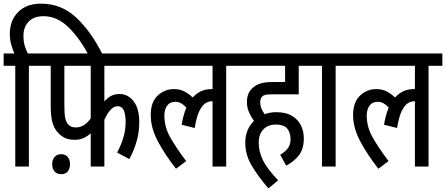

<svg xmlns="http://www.w3.org/2000/svg" viewBox="-20 -916 2453 1056"><path d="M64 -554H0V-622H59Q50 -642 42 -670Q34 -698 34 -730Q34 -804 80 -850Q126 -896 206 -896Q317 -896 399 -819.5Q481 -743 545 -615H466Q416 -709 354.5 -768Q293 -827 219 -827Q167 -827 138 -797.5Q109 -768 109 -720Q109 -686 116.5 -662.5Q124 -639 133 -622H215V-554H139V0H64Z M554 -554V-358Q571 -378 591 -388.5Q611 -399 637 -399Q684 -399 715 -359Q746 -319 746 -244Q746 -190 731.5 -139Q717 -88 691 -41L624 -77Q645 -115 658 -157.5Q671 -200 671 -246Q671 -287 660.5 -309.5Q650 -332 627 -332Q588 -332 554 -257V0H479V-183Q462 -167 440 -157Q418 -147 391 -147Q354 -147 331 -160.5Q308 -174 293 -193Q275 -216 267 -248Q259 -280 259 -337V-554H203V-622H789V-554ZM334 -554V-344Q334 -292 338 -270.5Q342 -249 352 -235Q361 -224 372 -219.5Q383 -215 396 -215Q423 -215 443.5 -229Q464 -243 479 -265V-554ZM267 -13Q267 -37 280 -52.5Q293 -68 316 -68Q340 -68 352.5 -52.5Q365 -37 365 -13Q365 12 352.5 27Q340 42 316 42Q293 42 280 27Q267 12 267 -13Z M777 -554V-622H1300V-554H1224V0H1149V-359Q1147 -359 1144 -359Q1128 -359 1110.5 -348.5Q1093 -338 1077 -306.5Q1061 -275 1051 -212L979 -230Q988 -284 1005 -324Q993 -338 978 -347Q963 -356 945 -356Q914 -356 899 -334.5Q884 -313 884 -280Q884 -219 915 -163Q946 -107 1004 -30L948 12Q889 -63 849 -137.5Q809 -212 809 -283Q809 -355 847.5 -390.5Q886 -426 936 -426Q967 -426 991 -414.5Q1015 -403 1040 -380Q1081 -426 1143 -426Q1146 -426 1149 -426V-554Z M1521 -65Q1542 -76 1560 -96.5Q1578 -117 1578 -150Q1578 -188 1559 -209.5Q1540 -231 1498 -231Q1454 -231 1428.5 -204.5Q1403 -178 1403 -131Q1403 -82 1426 -35Q1449 12 1510 76L1456 120Q1398 52 1363.5 -6.5Q1329 -65 1329 -132Q1329 -170 1342 -200Q1355 -230 1377 -251Q1363 -270 1350.5 -296.5Q1338 -323 1338 -356Q1338 -403 1368 -431Q1385 -447 1410 -456Q1435 -465 1484 -465H1548V-554H1288V-622H1699V-554H1623V-397H1469Q1449 -397 1438 -394Q1427 -391 1420 -383Q1416 -379 1413.5 -370.5Q1411 -362 1411 -354Q1411 -320 1436 -288Q1466 -299 1499 -299Q1553 -299 1586.5 -278.5Q1620 -258 1635.5 -225.5Q1651 -193 1651 -155Q1651 -97 1624.5 -62.5Q1598 -28 1554 -5Z M1826 -554V0H1751V-554H1687V-622H1902V-554Z M1890 -554V-622H2413V-554H2337V0H2262V-359Q2260 -359 2257 -359Q2241 -359 2223.5 -348.5Q2206 -338 2190 -306.5Q2174 -275 2164 -212L2092 -230Q2101 -284 2118 -324Q2106 -338 2091 -347Q2076 -356 2058 -356Q2027 -356 2012 -334.5Q1997 -313 1997 -280Q1997 -219 2028 -163Q2059 -107 2117 -30L2061 12Q2002 -63 1962 -137.5Q1922 -212 1922 -283Q1922 -355 1960.5 -390.5Q1999 -426 2049 -426Q2080 -426 2104 -414.5Q2128 -403 2153 -380Q2194 -426 2256 -426Q2259 -426 2262 -426V-554Z"/></svg>

Font: Noto Sans ExtraCondensed
Style: Regular
Weight: 400
Width: 2
Designer: Monotype Design Team
Foundry: Monotype Imaging Inc.
Version: Version 2.013; ttfautohint (v1.8.4.7-5d5b)